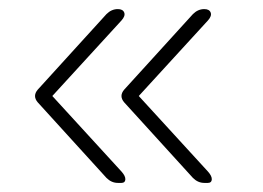

<svg xmlns="http://www.w3.org/2000/svg" viewBox="-20 -495 579 422"><path d="M63 -270Q51 -284 63 -298L214 -464Q225 -475 239 -475Q250 -475 253 -467.5Q256 -460 247 -450L95 -284L247 -118Q256 -108 255.5 -100.5Q255 -93 247 -93H239Q225 -93 214 -104ZM253 -270Q241 -284 253 -298L404 -464Q415 -475 429 -475Q440 -475 443 -467.5Q446 -460 437 -450L285 -284L437 -118Q446 -108 445.5 -100.5Q445 -93 437 -93H429Q415 -93 404 -104Z"/></svg>

Font: Zen Maru Gothic Light
Style: Regular
Weight: 300
Designer: Yoshimichi Ohira
Foundry: Positype
Version: Version 1.001